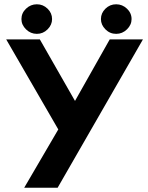

<svg xmlns="http://www.w3.org/2000/svg" viewBox="-20 -690 693 896"><path d="M80 -601Q80 -629 101.5 -649.5Q123 -670 152 -670Q181 -670 202 -649.5Q223 -629 223 -601Q223 -574 202 -553Q181 -532 152 -532Q123 -532 101.5 -553Q80 -574 80 -601ZM451 -601Q451 -629 472 -649.5Q493 -670 522 -670Q551 -670 572.5 -649.5Q594 -629 594 -601Q594 -574 572.5 -553Q551 -532 522 -532Q493 -532 472 -553Q451 -574 451 -601ZM9 -506H166L330 -219L492 -506H647L249 186H93L252 -86Z"/></svg>

Font: LilGrotesk Bold
Style: Regular
Weight: 700
Designer: BSozoo
Foundry: BSozoo
Version: Version 1.001;PS 001.001;hotconv 1.0.70;makeotf.lib2.5.58329